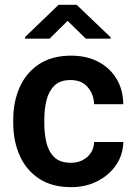

<svg xmlns="http://www.w3.org/2000/svg" viewBox="-20 -770 561 800"><path d="M274.9 -91.8Q315.9 -91.8 343.3 -115.7Q370.6 -139.6 372.1 -178.2H493.7Q492.7 -124.5 463.4 -82Q434.1 -39.6 385.5 -14.9Q336.9 9.8 276.9 9.8Q195.8 9.8 142.1 -26.1Q88.4 -62 61.8 -122.3Q35.2 -182.6 35.2 -256.3V-272Q35.2 -345.7 61.8 -406Q88.4 -466.3 142.1 -502.2Q195.8 -538.1 276.4 -538.1Q340.3 -538.1 388.9 -512.9Q437.5 -487.8 465.1 -442.4Q492.7 -397 493.7 -335.9H372.1Q370.6 -377.9 345.2 -407.2Q319.8 -436.5 273.9 -436.5Q230 -436.5 206.3 -412.8Q182.6 -389.2 173.6 -351.6Q164.6 -314 164.6 -272V-256.3Q164.6 -213.9 173.3 -176.3Q182.1 -138.7 206.1 -115.2Q230 -91.8 274.9 -91.8ZM299.3 -750 440.9 -614.7V-608.9H337.4L261.7 -683.1L186.5 -608.9H84.5V-615.7L224.1 -750Z"/></svg>

Font: Vazirmatn UI FD SemiBold
Style: Regular
Weight: 600
Designer: Saber Rastikerdar
Foundry: Saber Rastikerdar
Version: Version 33.003